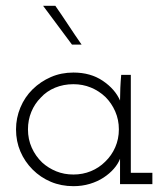

<svg xmlns="http://www.w3.org/2000/svg" viewBox="-20 -632 578 659"><path d="M503 0H392V-41Q392 -53 392 -63.5Q392 -74 392 -87Q385 -69 370.5 -52.5Q356 -36 335.5 -22.5Q315 -9 288.5 -1Q262 7 232 7Q190 7 154.5 -8Q119 -23 92 -50Q65 -77 50 -112Q35 -147 35 -188Q35 -227 50 -263Q65 -299 92 -325.5Q119 -352 154.5 -367.5Q190 -383 232 -383Q291 -383 333 -354.5Q375 -326 392 -287Q392 -308 393 -330.5Q394 -353 396 -375H429V-39H503ZM232 -343Q198 -343 169 -331Q140 -319 120 -297Q99 -276 87.5 -248Q76 -220 76 -188Q76 -154 89 -125Q102 -96 125 -74Q146 -55 173 -44Q200 -33 232 -33Q264 -33 292 -44.5Q320 -56 341 -77Q363 -98 375.5 -126.5Q388 -155 388 -188Q388 -221 375.5 -249.5Q363 -278 342 -299Q320 -320 292 -331.5Q264 -343 232 -343ZM260 -479H227Q202 -512 177.5 -545.5Q153 -579 128 -612H170Q193 -579 215 -545.5Q237 -512 260 -479Z"/></svg>

Font: Josefin Slab
Style: Regular
Weight: 400
Designer: Santiago Orozco
Foundry: Typemade
Version: Version 2.000